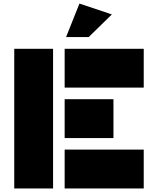

<svg xmlns="http://www.w3.org/2000/svg" viewBox="-20 -1058 870 1078"><path d="M60 -784H278V0H60ZM343 -784H787V-566H343ZM343 -218H787V0H343ZM343 -283V-501H617V-283ZM351 -850 426 -1038 608 -977 478 -850Z"/></svg>

Font: GENAU
Style: Stencil
Weight: 700
Version: Version 0.8